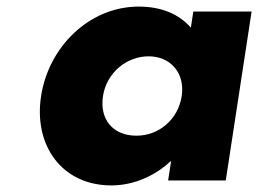

<svg xmlns="http://www.w3.org/2000/svg" viewBox="-20 -548 784 583"><path d="M292.7 -256C303.5 -327 364.2 -377 431.2 -377C497.2 -377 542.5 -327 531.7 -256C521 -186 463.3 -136 394.3 -136C322.3 -136 282 -186 292.7 -256ZM104.7 -256C81.7 -106 168.2 15 318.2 15C388.2 15 452.9 -16 497.4 -58H499.4L490.5 0H665.5L744 -513H567L559.5 -464C523.8 -505 470.3 -528 401.3 -528C251.3 -528 127.6 -406 104.7 -256Z"/></svg>

Font: Sztylet
Style: BdObl
Weight: 700
Foundry: Cannot Into Space Fonts, PlusOne Fonts
Version: Version 0.12